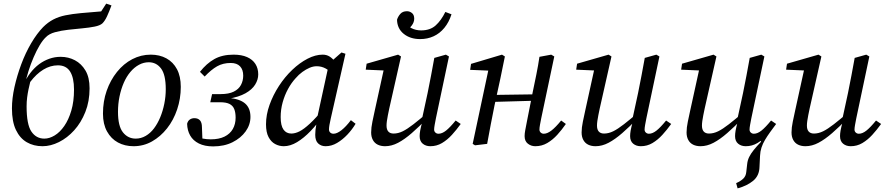

<svg xmlns="http://www.w3.org/2000/svg" viewBox="-20 -795 4895 1061"><path d="M215 13Q166 13 128 -9Q90 -31 68 -77Q46 -123 46 -196Q46 -251 60 -314Q74 -377 97.5 -440Q121 -503 152.5 -556.5Q184 -610 218 -645Q245 -672 275 -687.5Q305 -703 342 -710.5Q379 -718 427 -722.5Q475 -727 539 -732L567 -775L596 -765Q583 -730 571.5 -705Q560 -680 546 -666Q533 -654 503 -648Q473 -642 435 -638.5Q397 -635 357 -630.5Q317 -626 284 -617Q251 -608 233 -589Q216 -573 199 -544.5Q182 -516 166 -479Q150 -442 137.5 -402.5Q125 -363 117 -323L107 -322Q124 -361 147 -391Q170 -421 196.5 -440.5Q223 -460 253 -470.5Q283 -481 315 -481Q358 -481 394 -462Q430 -443 452.5 -405Q475 -367 475 -307Q475 -235 451.5 -176Q428 -117 390 -75Q352 -33 306 -10Q260 13 215 13ZM225 -29Q253 -29 282 -46.5Q311 -64 335 -98.5Q359 -133 374 -183.5Q389 -234 389 -300Q389 -365 367.5 -399.5Q346 -434 300 -434Q258 -434 219 -410Q180 -386 147 -342Q142 -322 137.5 -301Q133 -280 130 -256.5Q127 -233 127 -207Q127 -107 153.5 -68Q180 -29 225 -29Z M718 13Q670 13 632 -7.5Q594 -28 571.5 -68.5Q549 -109 549 -167Q549 -235 569.5 -293.5Q590 -352 626.5 -397.5Q663 -443 711 -468Q759 -493 813 -493Q862 -493 899.5 -472.5Q937 -452 958 -412.5Q979 -373 979 -315Q979 -250 959 -190.5Q939 -131 903 -85.5Q867 -40 820 -13.5Q773 13 718 13ZM730 -29Q759 -29 785 -44Q811 -59 831 -85.5Q851 -112 865.5 -147Q880 -182 888 -222Q896 -262 896 -302Q896 -382 870 -416.5Q844 -451 802 -451Q774 -451 748 -437Q722 -423 700.5 -397.5Q679 -372 664 -337.5Q649 -303 640.5 -262Q632 -221 632 -177Q632 -98 659.5 -63.5Q687 -29 730 -29Z M1158 14Q1111 14 1079 -2Q1047 -18 1031 -46Q1015 -74 1014 -111Q1018 -127 1029 -134.5Q1040 -142 1054 -142Q1074 -142 1085 -130Q1096 -118 1096 -91L1099 -12L1054 -44Q1076 -34 1099 -29.5Q1122 -25 1144 -25Q1190 -25 1220.5 -40Q1251 -55 1266.5 -82Q1282 -109 1282 -145Q1282 -173 1274.5 -192Q1267 -211 1248.5 -220.5Q1230 -230 1196 -230H1142L1152 -275H1200Q1244 -275 1271.5 -288.5Q1299 -302 1311.5 -325.5Q1324 -349 1324 -377Q1324 -410 1306.5 -428.5Q1289 -447 1255 -447Q1212 -447 1179.5 -428.5Q1147 -410 1111 -372L1085 -398Q1121 -444 1164.5 -468.5Q1208 -493 1271 -493Q1315 -493 1345.5 -479.5Q1376 -466 1391.5 -441.5Q1407 -417 1407 -384Q1407 -355 1390 -327.5Q1373 -300 1336.5 -279.5Q1300 -259 1241 -249L1242 -254Q1304 -249 1334 -223.5Q1364 -198 1364 -149Q1364 -106 1337.5 -69Q1311 -32 1265 -9Q1219 14 1158 14Z M1548 13Q1523 13 1500.5 1Q1478 -11 1464 -37.5Q1450 -64 1450 -108Q1450 -161 1469.5 -215.5Q1489 -270 1521.5 -320Q1554 -370 1595 -409Q1636 -448 1679.5 -470.5Q1723 -493 1763 -493Q1785 -493 1801.5 -482.5Q1818 -472 1831.5 -454Q1845 -436 1859 -412L1823 -386Q1804 -403 1780.5 -416Q1757 -429 1730 -429Q1711 -429 1691 -420.5Q1671 -412 1651 -397.5Q1631 -383 1613 -362Q1590 -337 1571.5 -303Q1553 -269 1542 -229.5Q1531 -190 1531 -148Q1531 -101 1546.5 -79Q1562 -57 1590 -57Q1611 -57 1635 -69Q1659 -81 1692 -111.5Q1725 -142 1769 -195L1778 -160H1768Q1734 -110 1696.5 -71Q1659 -32 1621.5 -9.5Q1584 13 1548 13ZM1779 13Q1755 13 1738.5 -2Q1722 -17 1722 -50Q1722 -65 1723.5 -78Q1725 -91 1727.5 -104Q1730 -117 1733 -132L1731 -136L1799 -448L1808 -453L1867 -505L1889 -498L1808 -141Q1803 -120 1800.5 -104.5Q1798 -89 1798 -80Q1798 -69 1805 -62.5Q1812 -56 1823 -56Q1842 -56 1867 -75.5Q1892 -95 1919 -131L1945 -111Q1926 -79 1899.5 -51Q1873 -23 1842.5 -5Q1812 13 1779 13Z M2108 13Q2085 13 2067.5 4.5Q2050 -4 2040.5 -21.5Q2031 -39 2031 -63Q2031 -90 2038 -123Q2045 -156 2051 -184L2105 -430L2116 -405L2001 -410L2006 -443L2180 -493L2196 -483L2131 -195Q2127 -176 2123.5 -158.5Q2120 -141 2118 -126.5Q2116 -112 2116 -101Q2116 -79 2126 -68Q2136 -57 2155 -57Q2180 -57 2205.5 -69.5Q2231 -82 2265 -108.5Q2299 -135 2346 -175L2352 -141H2341Q2295 -94 2255.5 -59.5Q2216 -25 2180 -6Q2144 13 2108 13ZM2358 13Q2333 13 2316 -1Q2299 -15 2299 -43Q2299 -56 2302 -73.5Q2305 -91 2314 -124H2309L2343 -281Q2353 -329 2362 -377.5Q2371 -426 2380 -475L2444 -493L2461 -483L2389 -142Q2385 -122 2382 -105Q2379 -88 2379 -79Q2379 -69 2386 -62.5Q2393 -56 2403 -56Q2423 -56 2445 -73.5Q2467 -91 2498 -129L2526 -110Q2503 -78 2477.5 -50Q2452 -22 2422.5 -4.5Q2393 13 2358 13ZM2302 -579Q2247 -579 2211 -608Q2175 -637 2174 -686Q2179 -703 2192 -718Q2205 -733 2229 -733Q2244 -733 2256.5 -723Q2269 -713 2269 -692Q2269 -672 2255 -653.5Q2241 -635 2218 -625L2208 -683Q2228 -653 2252.5 -640Q2277 -627 2307 -627Q2357 -627 2387.5 -654.5Q2418 -682 2441 -729L2475 -716Q2461 -672 2435.5 -641Q2410 -610 2376 -594.5Q2342 -579 2302 -579Z M2605 8 2592 0 2682 -423 2699 -404 2578 -409 2583 -442 2754 -493 2770 -483 2745 -361 2713 -214Q2702 -161 2692 -107.5Q2682 -54 2672 0ZM2675 -231V-270L2958 -274V-239ZM2938 13Q2915 13 2897 -1Q2879 -15 2879 -43Q2879 -57 2882.5 -75.5Q2886 -94 2892 -125L2924 -287Q2934 -335 2944 -384Q2954 -433 2961 -481L3026 -493L3043 -483L2971 -142Q2967 -122 2964 -105.5Q2961 -89 2961 -79Q2961 -69 2968 -62.5Q2975 -56 2985 -56Q3004 -56 3027 -73.5Q3050 -91 3081 -129L3107 -110Q3085 -78 3059.5 -50Q3034 -22 3004 -4.5Q2974 13 2938 13Z M3271 13Q3248 13 3230.5 4.5Q3213 -4 3203.5 -21.5Q3194 -39 3194 -63Q3194 -90 3201 -123Q3208 -156 3214 -184L3268 -430L3279 -405L3164 -410L3169 -443L3343 -493L3359 -483L3294 -195Q3290 -176 3286.5 -158.5Q3283 -141 3281 -126.5Q3279 -112 3279 -101Q3279 -79 3289 -68Q3299 -57 3318 -57Q3343 -57 3368.5 -69.5Q3394 -82 3428 -108.5Q3462 -135 3509 -175L3515 -141H3504Q3458 -94 3418.5 -59.5Q3379 -25 3343 -6Q3307 13 3271 13ZM3521 13Q3496 13 3479 -1Q3462 -15 3462 -43Q3462 -56 3465 -73.5Q3468 -91 3477 -124H3472L3506 -281Q3516 -329 3525 -377.5Q3534 -426 3543 -475L3607 -493L3624 -483L3552 -142Q3548 -122 3545 -105Q3542 -88 3542 -79Q3542 -69 3549 -62.5Q3556 -56 3566 -56Q3586 -56 3608 -73.5Q3630 -91 3661 -129L3689 -110Q3666 -78 3640.5 -50Q3615 -22 3585.5 -4.5Q3556 13 3521 13Z M4056 246 4048 217Q4073 206 4087.5 192Q4102 178 4104 155L4109 111Q4111 91 4120 72.5Q4129 54 4145.5 33.5Q4162 13 4186 -12L4179 -22L4238 -110H4269Q4251 -86 4235.5 -64.5Q4220 -43 4207.5 -22Q4195 -1 4188 20.5Q4181 42 4180 66L4177 127Q4176 176 4142 204Q4108 232 4056 246ZM3851 13Q3828 13 3810.5 4.5Q3793 -4 3783.5 -21.5Q3774 -39 3774 -63Q3774 -90 3781 -123Q3788 -156 3794 -184L3848 -430L3859 -405L3744 -410L3749 -443L3923 -493L3939 -483L3874 -195Q3870 -176 3866.5 -158.5Q3863 -141 3861 -126.5Q3859 -112 3859 -101Q3859 -79 3869 -68Q3879 -57 3898 -57Q3923 -57 3948.5 -69.5Q3974 -82 4008 -108.5Q4042 -135 4089 -175L4095 -141H4084Q4038 -94 3998.5 -59.5Q3959 -25 3923 -6Q3887 13 3851 13ZM4101 13Q4076 13 4059 -1Q4042 -15 4042 -43Q4042 -56 4045 -73.5Q4048 -91 4057 -124H4052L4086 -281Q4096 -329 4105 -377.5Q4114 -426 4123 -475L4187 -493L4204 -483L4132 -142Q4128 -122 4125 -105Q4122 -88 4122 -79Q4122 -69 4129 -62.5Q4136 -56 4146 -56Q4166 -56 4188 -73.5Q4210 -91 4241 -129L4269 -110Q4246 -78 4220.5 -50Q4195 -22 4165.5 -4.5Q4136 13 4101 13Z M4431 13Q4408 13 4390.5 4.5Q4373 -4 4363.5 -21.5Q4354 -39 4354 -63Q4354 -90 4361 -123Q4368 -156 4374 -184L4428 -430L4439 -405L4324 -410L4329 -443L4503 -493L4519 -483L4454 -195Q4450 -176 4446.5 -158.5Q4443 -141 4441 -126.5Q4439 -112 4439 -101Q4439 -79 4449 -68Q4459 -57 4478 -57Q4503 -57 4528.5 -69.5Q4554 -82 4588 -108.5Q4622 -135 4669 -175L4675 -141H4664Q4618 -94 4578.5 -59.5Q4539 -25 4503 -6Q4467 13 4431 13ZM4681 13Q4656 13 4639 -1Q4622 -15 4622 -43Q4622 -56 4625 -73.5Q4628 -91 4637 -124H4632L4666 -281Q4676 -329 4685 -377.5Q4694 -426 4703 -475L4767 -493L4784 -483L4712 -142Q4708 -122 4705 -105Q4702 -88 4702 -79Q4702 -69 4709 -62.5Q4716 -56 4726 -56Q4746 -56 4768 -73.5Q4790 -91 4821 -129L4849 -110Q4826 -78 4800.5 -50Q4775 -22 4745.5 -4.5Q4716 13 4681 13Z"/></svg>

Font: Source Serif 4 18pt
Style: Italic
Weight: 400
Italic angle: -12°
Designer: Frank Grießhammer
Foundry: Adobe Systems Incorporated
Version: Version 4.004;hotconv 1.0.116;makeotfexe 2.5.65601